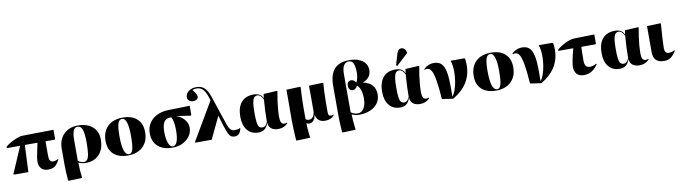

<svg xmlns="http://www.w3.org/2000/svg" viewBox="-47 -1674 9753 2752"><g transform="rotate(-10 4829.5 -298.0)"><path d="M524 14Q462 14 427 -23Q392 -60 392 -125Q392 -148 396.5 -179Q401 -210 412 -260Q423 -310 440 -392H256L238 0H30L21 -7L187 -392H-7L-5 -411Q11 -429 43 -449Q75 -469 112.5 -487Q150 -505 184.5 -516.5Q219 -528 240 -528L698 -535V-400L689 -392H557Q557 -362 556.5 -334Q556 -306 556.5 -269.5Q557 -233 557 -179Q557 -131 571.5 -110Q586 -89 620 -89Q637 -89 656.5 -96Q676 -103 687 -112L693 -104Q670 -59 646.5 -33Q623 -7 594 3.5Q565 14 524 14Z M788 223 778 216Q772 145 769.5 87Q767 29 767 -27V-248Q767 -334 802 -398.5Q837 -463 900.5 -499Q964 -535 1049 -535Q1186 -535 1264 -467Q1342 -399 1342 -279Q1342 -188 1309.5 -122.5Q1277 -57 1216.5 -21.5Q1156 14 1073 14Q1035 14 1008 5Q981 -4 968 -9H967Q967 94 983 216ZM1046 -4Q1078 -4 1097.5 -28.5Q1117 -53 1125.5 -111.5Q1134 -170 1134 -272Q1134 -404 1113.5 -461Q1093 -518 1045 -518Q1002 -518 983 -474.5Q964 -431 964 -328V-40Q974 -27 999.5 -15.5Q1025 -4 1046 -4Z M1688 14Q1553 14 1479 -54Q1405 -122 1405 -247Q1405 -382 1485 -458.5Q1565 -535 1707 -535Q1839 -535 1912.5 -466Q1986 -397 1986 -272Q1986 -184 1949.5 -120Q1913 -56 1846 -21Q1779 14 1688 14ZM1707 -3Q1745 -3 1761 -61.5Q1777 -120 1777 -259Q1777 -386 1755.5 -452Q1734 -518 1692 -518Q1650 -518 1631.5 -464Q1613 -410 1613 -283Q1613 -140 1636 -71.5Q1659 -3 1707 -3Z M2339 14Q2200 14 2124 -54Q2048 -122 2048 -246Q2048 -328 2088 -390.5Q2128 -453 2200 -489Q2272 -525 2368 -527L2680 -535V-400L2672 -392L2459 -424V-423Q2505 -411 2543 -381.5Q2581 -352 2603.5 -312Q2626 -272 2626 -229Q2626 -161 2588 -106Q2550 -51 2485 -18.5Q2420 14 2339 14ZM2343 -3Q2384 -3 2405.5 -59.5Q2427 -116 2427 -224Q2427 -292 2417.5 -342.5Q2408 -393 2390 -418H2378Q2315 -418 2285.5 -372.5Q2256 -327 2256 -230Q2256 -127 2280 -65Q2304 -3 2343 -3Z M3334 -95 3339 -88Q3316 11 3241 11Q3209 11 3187.5 -3.5Q3166 -18 3148 -56.5Q3130 -95 3107 -167L3061 -319H3058L2906 0H2673L2663 -7L2988 -560L2976 -598Q2948 -687 2912 -724.5Q2876 -762 2819 -762Q2780 -762 2760 -750Q2816 -677 2816 -646Q2816 -621 2795.5 -606Q2775 -591 2742 -591Q2707 -591 2684 -610.5Q2661 -630 2661 -662Q2661 -695 2682 -722.5Q2703 -750 2738.5 -766Q2774 -782 2817 -782Q2890 -782 2935 -741.5Q2980 -701 3011 -608L3155 -178Q3173 -125 3196.5 -102Q3220 -79 3256 -79Q3302 -79 3334 -95Z M3587 14Q3484 14 3425.5 -56.5Q3367 -127 3367 -251Q3367 -389 3429.5 -462Q3492 -535 3609 -535Q3713 -535 3744 -458H3746L3753 -517L3947 -528L3955 -521Q3943 -459 3933.5 -392.5Q3924 -326 3919 -264.5Q3914 -203 3914 -156Q3914 -99 3928.5 -73Q3943 -47 3975 -47Q3992 -47 4011 -55L4016 -48Q3992 -19 3955 -2.5Q3918 14 3876 14Q3812 14 3774.5 -15Q3737 -44 3733 -97H3730Q3710 -39 3675.5 -12.5Q3641 14 3587 14ZM3656 -48Q3703 -48 3730 -116Q3730 -273 3744 -436Q3732 -469 3708.5 -491Q3685 -513 3661 -513Q3630 -513 3611.5 -490.5Q3593 -468 3585 -416Q3577 -364 3577 -275Q3577 -183 3584 -134Q3591 -85 3608 -66.5Q3625 -48 3656 -48Z M4105 223 4097 216Q4091 130 4088 57Q4085 -16 4085 -84Q4085 -106 4085 -148Q4085 -190 4085.5 -242Q4086 -294 4086 -347.5Q4086 -401 4086 -447Q4086 -493 4086 -521L4284 -528L4293 -521Q4283 -365 4282.5 -248Q4282 -131 4282 -59Q4301 -40 4332 -40Q4369 -40 4392 -74.5Q4415 -109 4415 -164Q4415 -197 4415 -243Q4415 -289 4415 -339.5Q4415 -390 4414.5 -437.5Q4414 -485 4414 -521L4615 -528L4623 -521Q4618 -469 4615.5 -406Q4613 -343 4612 -282.5Q4611 -222 4611 -175Q4611 -128 4611 -107Q4611 -71 4619.5 -57.5Q4628 -44 4650 -44Q4661 -44 4668.5 -46.5Q4676 -49 4686 -53L4691 -45Q4643 14 4558 14Q4501 14 4466 -14Q4431 -42 4423 -95H4421Q4399 14 4325 14Q4300 14 4286 2H4284Q4284 26 4286 63Q4288 100 4292.5 141Q4297 182 4302 216Z M4774 223 4766 216Q4763 177 4760.5 132Q4758 87 4756.5 45.5Q4755 4 4755 -23V-457Q4755 -622 4826.5 -702Q4898 -782 5046 -782Q5125 -782 5183 -759Q5241 -736 5273 -693.5Q5305 -651 5305 -593Q5305 -479 5185 -432V-430Q5271 -414 5316.5 -362.5Q5362 -311 5362 -229Q5362 -156 5323.5 -101.5Q5285 -47 5214.5 -16.5Q5144 14 5050 14Q4994 14 4946 -10H4945Q4945 29 4949 83Q4953 137 4963 216ZM5033 -8Q5091 -8 5124.5 -61Q5158 -114 5158 -208Q5158 -276 5140.5 -327.5Q5123 -379 5092 -401Q5063 -349 5022 -349Q4995 -349 4978.5 -369Q4962 -389 4962 -422Q4962 -455 4978 -474Q4994 -493 5022 -493Q5061 -493 5091 -447Q5122 -506 5122 -587Q5122 -678 5101 -721.5Q5080 -765 5035 -765Q4987 -765 4961.5 -723Q4936 -681 4936 -600V-44Q4951 -29 4979 -18.5Q5007 -8 5033 -8Z M5651 14Q5548 14 5489.5 -56.5Q5431 -127 5431 -251Q5431 -389 5493.5 -462Q5556 -535 5673 -535Q5777 -535 5808 -458H5810L5817 -517L6011 -528L6019 -521Q6007 -459 5997.5 -392.5Q5988 -326 5983 -264.5Q5978 -203 5978 -156Q5978 -99 5992.5 -73Q6007 -47 6039 -47Q6056 -47 6075 -55L6080 -48Q6056 -19 6019 -2.5Q5982 14 5940 14Q5876 14 5838.5 -15Q5801 -44 5797 -97H5794Q5774 -39 5739.5 -12.5Q5705 14 5651 14ZM5720 -48Q5767 -48 5794 -116Q5794 -273 5808 -436Q5796 -469 5772.5 -491Q5749 -513 5725 -513Q5694 -513 5675.5 -490.5Q5657 -468 5649 -416Q5641 -364 5641 -275Q5641 -183 5648 -134Q5655 -85 5672 -66.5Q5689 -48 5720 -48ZM5712 -582 5694 -592 5744 -760Q5763 -819 5806 -819Q5836 -819 5855.5 -800Q5875 -781 5881 -748V-739Z M6418 22 6257 -2Q6245 -172 6228 -274Q6211 -376 6185.5 -420.5Q6160 -465 6122 -465Q6105 -465 6086 -457L6081 -464Q6105 -494 6146.5 -512.5Q6188 -531 6231 -531Q6288 -531 6325 -505.5Q6362 -480 6382.5 -421Q6403 -362 6409 -262Q6415 -162 6411 -12H6413Q6438 -42 6457.5 -96.5Q6477 -151 6488 -219Q6499 -287 6499 -356Q6499 -404 6493 -446Q6487 -488 6475 -521H6675L6684 -514Q6692 -481 6692 -418Q6692 -139 6418 22Z M7046 14Q6911 14 6837 -54Q6763 -122 6763 -247Q6763 -382 6843 -458.5Q6923 -535 7065 -535Q7197 -535 7270.5 -466Q7344 -397 7344 -272Q7344 -184 7307.5 -120Q7271 -56 7204 -21Q7137 14 7046 14ZM7065 -3Q7103 -3 7119 -61.5Q7135 -120 7135 -259Q7135 -386 7113.5 -452Q7092 -518 7050 -518Q7008 -518 6989.5 -464Q6971 -410 6971 -283Q6971 -140 6994 -71.5Q7017 -3 7065 -3Z M7701 22 7540 -2Q7528 -172 7511 -274Q7494 -376 7468.5 -420.5Q7443 -465 7405 -465Q7388 -465 7369 -457L7364 -464Q7388 -494 7429.5 -512.5Q7471 -531 7514 -531Q7571 -531 7608 -505.5Q7645 -480 7665.5 -421Q7686 -362 7692 -262Q7698 -162 7694 -12H7696Q7721 -42 7740.5 -96.5Q7760 -151 7771 -219Q7782 -287 7782 -356Q7782 -404 7776 -446Q7770 -488 7758 -521H7958L7967 -514Q7975 -481 7975 -418Q7975 -139 7701 22Z M8323 14Q8258 14 8222 -23Q8186 -60 8186 -126Q8186 -163 8199.5 -231Q8213 -299 8238 -392H8021L8023 -411Q8046 -432 8078 -452.5Q8110 -473 8144.5 -489.5Q8179 -506 8210.5 -516Q8242 -526 8264 -527L8569 -535V-400L8560 -392H8355Q8353 -351 8352 -305Q8351 -259 8351 -191Q8351 -89 8426 -89Q8450 -89 8476 -96.5Q8502 -104 8522 -117L8529 -110Q8451 14 8323 14Z M8845 14Q8742 14 8683.5 -56.5Q8625 -127 8625 -251Q8625 -389 8687.5 -462Q8750 -535 8867 -535Q8971 -535 9002 -458H9004L9011 -517L9205 -528L9213 -521Q9201 -459 9191.5 -392.5Q9182 -326 9177 -264.5Q9172 -203 9172 -156Q9172 -99 9186.5 -73Q9201 -47 9233 -47Q9250 -47 9269 -55L9274 -48Q9250 -19 9213 -2.5Q9176 14 9134 14Q9070 14 9032.5 -15Q8995 -44 8991 -97H8988Q8968 -39 8933.5 -12.5Q8899 14 8845 14ZM8914 -48Q8961 -48 8988 -116Q8988 -273 9002 -436Q8990 -469 8966.5 -491Q8943 -513 8919 -513Q8888 -513 8869.5 -490.5Q8851 -468 8843 -416Q8835 -364 8835 -275Q8835 -183 8842 -134Q8849 -85 8866 -66.5Q8883 -48 8914 -48Z M9489 14Q9334 14 9334 -146Q9334 -158 9334 -189Q9334 -220 9334 -260.5Q9334 -301 9334 -344.5Q9334 -388 9334 -426Q9334 -464 9334 -490Q9334 -516 9334 -521L9527 -528L9536 -521Q9516 -258 9516 -169Q9516 -89 9579 -89Q9616 -89 9660 -112L9666 -104Q9623 -37 9584.5 -11.5Q9546 14 9489 14Z"/></g></svg>

Font: Literata 72pt ExtraBold
Style: Regular
Weight: 800
Designer: Latin by Veronika Burian and Jose Scaglione. Greek by Irene Vlachou. Cyrillic by Vera Evstafieva.
Foundry: TypeTogether
Version: Version 3.002